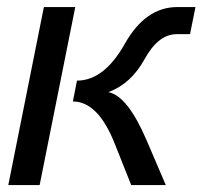

<svg xmlns="http://www.w3.org/2000/svg" viewBox="-20 -533 583 553"><path d="M357.9 0 310.1 -120.1Q262.2 -240.7 189.9 -240.7L201.7 -300.8Q279.8 -300.8 339.4 -406.7Q398.9 -512.7 490.7 -512.7H543L527.3 -434.6H488.8Q436 -434.6 396.7 -363Q357.4 -291.5 292 -267.6Q347.2 -257.3 402.3 -128.9L457.5 0ZM196.8 -512.7 94.2 0H3.9L106.4 -512.7Z"/></svg>

Font: Sansation
Style: Italic
Weight: 400
Designer: Bernd Montag
Version: Version 1.301